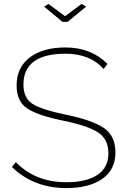

<svg xmlns="http://www.w3.org/2000/svg" viewBox="-20 -958 651 983"><path d="M206 -924 228 -938 313 -875 398 -938 421 -924 326 -846H300ZM530 -631 511 -605Q441 -683 316 -683Q100 -683 100 -525Q100 -456 147 -426Q194 -396 317 -371Q449 -344 510 -304Q571 -264 571 -177Q571 -89 503.5 -42Q436 5 319 5Q153 5 41 -103L61 -128Q161 -25 320 -25Q422 -25 478.5 -62.5Q535 -100 535 -173Q535 -245 483 -279.5Q431 -314 305 -340Q176 -366 120.5 -402Q65 -438 65 -520Q65 -613 132.5 -664Q200 -715 315 -715Q447 -715 530 -631Z"/></svg>

Font: Raleway
Style: ExtraLight
Weight: 200
Designer: Matt McInerney, Pablo Impallari, Rodrigo Fuenzalida
Foundry: Matt McInerney, Pablo Impallari, Rodrigo Fuenzalida
Version: Version 2.001